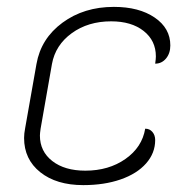

<svg xmlns="http://www.w3.org/2000/svg" viewBox="-20 -529 550 558"><path d="M50 -128Q50 -141 53 -156L86 -343Q99 -417 161.5 -463Q224 -509 311 -509Q384 -509 429.5 -478Q475 -447 475 -397Q475 -374 462.5 -359Q450 -344 431 -344Q433 -358 433 -365Q433 -411 397.5 -439Q362 -467 303 -467Q236 -467 188.5 -432.5Q141 -398 131 -343L98 -155Q96 -141 96 -135Q96 -89 132 -61Q168 -33 228 -33Q296 -33 344.5 -67Q393 -101 402 -155Q415 -155 423 -145.5Q431 -136 431 -122Q431 -84 404.5 -54Q378 -24 330.5 -7.5Q283 9 222 9Q144 9 97 -28.5Q50 -66 50 -128Z"/></svg>

Font: K2D Thin
Style: Italic
Weight: 100
Italic angle: -10°
Designer: Katatrad Aksorn Co.,Ltd.
Foundry: Cadson Demak Co.,Ltd.
Version: Version 1.000; ttfautohint (v1.6)